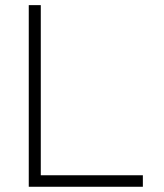

<svg xmlns="http://www.w3.org/2000/svg" viewBox="-20 -713 626 733"><path d="M89.8 0V-693.4H135.7V-43.9H525.4V0Z"/></svg>

Font: Cascadia Code NF ExtraLight
Style: Regular
Weight: 200
Monospace: yes
Designer: Aaron Bell
Foundry: Saja Typeworks
Version: Version 2404.023; ttfautohint (v1.8.4)